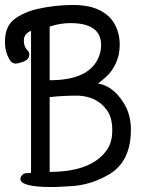

<svg xmlns="http://www.w3.org/2000/svg" viewBox="-62 -737 582 773"><path d="M146 16Q20 16 20 -17Q20 -24 27 -32Q34 -40 47.5 -40Q61 -40 63 -41V-613Q34 -601 34 -574Q34 -550 47 -536Q56 -529 56 -516Q55 -498 34 -489.5Q13 -481 -1 -481Q-9 -482 -17 -488Q-42 -521 -42 -568Q-42 -622 -15 -650Q5 -670 40 -685Q78 -703 160 -713Q200 -717 230 -717Q298 -717 340 -695.5Q382 -674 401 -637.5Q420 -601 420 -557Q420 -516 404.5 -482.5Q389 -449 364.5 -427Q340 -405 332 -401Q400 -390 445 -307Q465 -265 465 -215Q465 -88 379 -36Q300 11 213 13Q173 16 146 16ZM138 -45Q312 -45 372 -139Q390 -168 390 -212Q390 -265 368 -294Q328 -349 252 -352Q189 -352 138 -346ZM138 -414H139Q279 -414 325 -487Q345 -519 345 -556Q345 -644 221 -644Q180 -644 138 -630Z"/></svg>

Font: LXGW WenKai Mono TC
Style: Bold
Weight: 700
Designer: LXGW / Fontworks Inc.
Foundry: LXGW / Fontworks Inc.
Version: Version 1.330